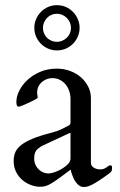

<svg xmlns="http://www.w3.org/2000/svg" viewBox="-20 -727 477 762"><path d="M260.3 -53.7Q232.4 -32.7 213.9 -19.3Q195.3 -5.9 182.4 1.7Q169.4 9.3 159.9 11.7Q150.4 14.2 139.2 14.2Q120.1 14.2 101.3 6.8Q82.5 -0.5 67.6 -13.7Q52.7 -26.9 43.5 -45.4Q34.2 -64 34.2 -87.4Q34.2 -106.9 40.5 -122.3Q46.9 -137.7 63.7 -151.1Q80.6 -164.6 109.4 -176.5Q138.2 -188.5 184.1 -200.2Q208 -206.5 222.7 -213.6Q237.3 -220.7 250 -227.5Q257.8 -231.4 258.8 -234.6Q259.8 -237.8 259.8 -240.2V-334Q259.8 -350.1 254.9 -365Q250 -379.9 240.7 -391.4Q231.4 -402.8 218 -409.9Q204.6 -417 186.5 -417Q178.2 -417 168.2 -413.8Q158.2 -410.6 148.9 -403.6Q139.6 -396.5 133.5 -385.5Q127.4 -374.5 127.4 -358.9Q127.4 -357.4 127.7 -354.5Q127.9 -351.6 128.4 -348.6Q128.9 -345.7 129.4 -343Q129.9 -340.3 129.9 -339.4Q128.4 -336.4 118.7 -331.3Q108.9 -326.2 96.4 -320.3Q84 -314.5 72.5 -309.6Q61 -304.7 55.7 -303.7Q47.9 -303.7 46.4 -310.3Q44.9 -316.9 44.9 -322.3Q44.9 -343.8 56.4 -366.9Q67.9 -390.1 88.9 -409.7Q109.9 -429.2 139.4 -441.9Q168.9 -454.6 205.6 -454.6Q233.9 -454.6 258.5 -445.3Q283.2 -436 301.3 -420.2Q319.3 -404.3 330.1 -383.1Q340.8 -361.8 340.8 -337.9V-80.6Q340.8 -68.8 352.1 -61.8Q363.3 -54.7 377.4 -54.7Q385.7 -54.7 391.6 -56.9Q397.5 -59.1 402.1 -62.3Q406.7 -65.4 410.2 -68.1Q413.6 -70.8 417.5 -70.8Q423.3 -70.8 424.1 -66.7Q424.8 -62.5 424.8 -60.1Q424.8 -51.3 422.4 -47.4Q419.9 -43.5 414.1 -39.1Q390.1 -21.5 374 -11Q357.9 -0.5 346.4 5.4Q335 11.2 327.4 13.2Q319.8 15.1 313.5 15.1Q302.2 15.1 294.4 9.5Q286.6 3.9 280.8 -4.2Q274.9 -12.2 271 -21.5Q267.1 -30.8 264.4 -38.6Q261.7 -46.4 260.3 -53.7ZM115.7 -97.2Q115.7 -84.5 120.6 -73.5Q125.5 -62.5 133.5 -54.7Q141.6 -46.9 151.6 -42.7Q161.6 -38.6 172.4 -38.6Q182.1 -38.6 197 -43.7Q211.9 -48.8 225.8 -57.1Q239.7 -65.4 249.8 -75.9Q259.8 -86.4 259.8 -97.2V-196.3Q259.8 -199.7 258.3 -199.7H257.8L144.5 -147Q137.7 -142.1 132.3 -138.2Q127 -134.3 123.3 -128.9Q119.6 -123.5 117.7 -116.2Q115.7 -108.9 115.7 -97.2ZM116.2 -616.7Q116.2 -634.8 123.3 -651.1Q130.4 -667.5 142.6 -679.9Q154.8 -692.4 171.1 -699.5Q187.5 -706.5 206.1 -706.5Q224.6 -706.5 241 -699.5Q257.3 -692.4 269.5 -679.9Q281.7 -667.5 288.8 -651.1Q295.9 -634.8 295.9 -616.7Q295.9 -598.1 288.8 -581.8Q281.7 -565.4 269.5 -553.2Q257.3 -541 241 -533.9Q224.6 -526.9 206.1 -526.9Q187.5 -526.9 171.1 -533.9Q154.8 -541 142.6 -553.2Q130.4 -565.4 123.3 -581.8Q116.2 -598.1 116.2 -616.7ZM150.4 -616.7Q150.4 -605 154.8 -594.7Q159.2 -584.5 166.5 -577.1Q173.8 -569.8 184.1 -565.4Q194.3 -561 206.1 -561Q217.3 -561 227.3 -565.4Q237.3 -569.8 245.1 -577.1Q252.9 -584.5 257.3 -594.7Q261.7 -605 261.7 -616.7Q261.7 -627.9 257.3 -637.9Q252.9 -647.9 245.1 -655.8Q237.3 -663.6 227.3 -668Q217.3 -672.4 206.1 -672.4Q194.3 -672.4 184.1 -668Q173.8 -663.6 166.5 -655.8Q159.2 -647.9 154.8 -637.9Q150.4 -627.9 150.4 -616.7Z"/></svg>

Font: Kurinto Book Core
Style: Regular
Weight: 400
Designer: Kurinto was developed by Clint Goss from a range of fonts that are compatible with the SIL Open Font License Version 1.1
Foundry: Clinton F. Goss
Version: Version 2.196; July 25, 2020